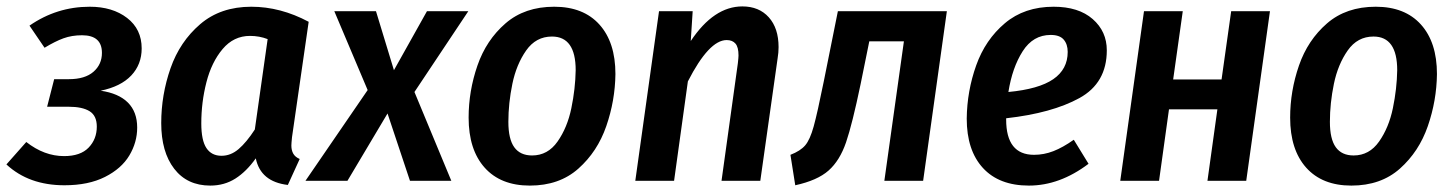

<svg xmlns="http://www.w3.org/2000/svg" viewBox="-31 -564 4536 599"><path d="M411 -413Q411 -363 378.5 -328.5Q346 -294 283 -281Q339 -273 368 -244Q397 -215 397 -166Q397 -120 372.5 -79Q348 -38 296.5 -12Q245 14 170 14Q59 14 -11 -51L51 -121Q107 -77 169 -77Q220 -77 245.5 -103.5Q271 -130 271 -169Q271 -203 248.5 -217Q226 -231 183 -231H116L138 -317H184Q234 -317 260.5 -340Q287 -363 287 -399Q287 -454 225 -454Q193 -454 167 -444.5Q141 -435 108 -415L61 -484Q146 -543 249 -543Q320 -543 365.5 -508Q411 -473 411 -413Z M932 -496 880 -136Q878 -116 878 -110Q878 -95 884 -84.5Q890 -74 904 -68L867 13Q782 3 767 -70Q738 -29 703.5 -7Q669 15 625 15Q553 15 512.5 -37.5Q472 -90 472 -180Q472 -268 501 -351Q530 -434 593.5 -488.5Q657 -543 753 -543Q844 -543 932 -496ZM597 -179Q597 -126 613 -102Q629 -78 660 -78Q689 -78 713.5 -99Q738 -120 764 -160L804 -442Q778 -452 749 -452Q698 -452 663.5 -411Q629 -370 613 -307.5Q597 -245 597 -179Z M1262 -277 1377 0H1248L1178 -210L1053 0H922L1116 -283L1012 -529H1142L1198 -345L1301 -529H1430Z M1431 -197Q1431 -280 1458.5 -359.5Q1486 -439 1546 -491Q1606 -543 1698 -543Q1789 -543 1839 -487.5Q1889 -432 1889 -333Q1888 -250 1860.5 -170.5Q1833 -91 1773.5 -38Q1714 15 1622 15Q1531 15 1481 -41Q1431 -97 1431 -197ZM1765 -345Q1765 -450 1691 -450Q1641 -450 1610.5 -406.5Q1580 -363 1567.5 -302.5Q1555 -242 1555 -184Q1555 -130 1573.5 -104.5Q1592 -79 1629 -79Q1678 -79 1708.5 -122.5Q1739 -166 1751.5 -226.5Q1764 -287 1765 -345Z M2398 -417Q2398 -400 2395 -382L2341 0H2220L2271 -367Q2273 -385 2273 -391Q2273 -417 2263.5 -428Q2254 -439 2236 -439Q2181 -439 2115 -310L2072 0H1951L2025 -529H2130L2124 -436Q2196 -544 2285 -544Q2337 -544 2367.5 -510Q2398 -476 2398 -417Z M2849 0H2728L2789 -435H2681L2654 -302Q2628 -177 2608.5 -120Q2589 -63 2554 -32Q2519 -1 2450 14L2435 -81Q2466 -93 2481 -110.5Q2496 -128 2507.5 -169.5Q2519 -211 2539 -310L2583 -529H2923Z M3422 -407Q3422 -305 3336.5 -258Q3251 -211 3108 -195V-191Q3108 -81 3195 -81Q3226 -81 3255.5 -92.5Q3285 -104 3319 -128L3365 -53Q3275 15 3179 15Q3086 15 3035.5 -40Q2985 -95 2985 -194Q2986 -280 3014.5 -360Q3043 -440 3104 -491.5Q3165 -543 3256 -543Q3334 -543 3378 -504.5Q3422 -466 3422 -407ZM3300 -402Q3300 -426 3287.5 -440.5Q3275 -455 3247 -455Q3192 -455 3159.5 -404Q3127 -353 3115 -277Q3210 -286 3255 -317Q3300 -348 3300 -402Z M3767 -223H3616L3585 0H3464L3538 -529H3659L3629 -316H3780L3810 -529H3931L3857 0H3736Z M3994 -197Q3994 -280 4021.5 -359.5Q4049 -439 4109 -491Q4169 -543 4261 -543Q4352 -543 4402 -487.5Q4452 -432 4452 -333Q4451 -250 4423.5 -170.5Q4396 -91 4336.5 -38Q4277 15 4185 15Q4094 15 4044 -41Q3994 -97 3994 -197ZM4328 -345Q4328 -450 4254 -450Q4204 -450 4173.5 -406.5Q4143 -363 4130.5 -302.5Q4118 -242 4118 -184Q4118 -130 4136.5 -104.5Q4155 -79 4192 -79Q4241 -79 4271.5 -122.5Q4302 -166 4314.5 -226.5Q4327 -287 4328 -345Z"/></svg>

Font: Fira Sans Condensed Medium
Style: Italic
Weight: 500
Width: 3
Italic angle: -8°
Designer: bBox Type GmbH & Carrois Corporate GbR & Edenspiekermann AG
Foundry: bBox Type GmbH & Carrois Corporate GbR & Edenspiekermann AG
Version: Version 4.301